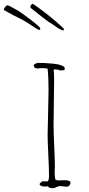

<svg xmlns="http://www.w3.org/2000/svg" viewBox="-106 -990 468 1010"><path d="M64.5 -969.7Q62.5 -969.7 58.1 -964.4Q53.7 -959 53.7 -954.6Q53.7 -948.2 60.1 -944.8Q131.8 -887.2 150.9 -874Q162.1 -869.1 185.5 -851.6Q210.4 -833 227.1 -829.6L231.4 -835Q230 -841.3 191.2 -874.5Q152.3 -907.7 111.1 -938.7Q69.8 -969.7 64.5 -969.7ZM-9.8 -933.1Q-61 -962.4 -65.9 -962.4Q-71.3 -962.4 -78.1 -954.1Q-85 -945.8 -86.4 -938L-34.2 -908.7Q-18.1 -901.9 19.5 -881.8Q21 -881.3 32.7 -874L43.9 -866.7Q61 -855 80.1 -843.3Q96.7 -832.5 100.6 -832.5Q106 -832.5 106 -839.8Q106 -847.2 58.6 -883.8Q6.8 -922.9 -9.8 -933.1ZM173.8 0Q180.2 0 190.9 -5.9Q202.6 -11.2 209.5 -11.2Q215.3 -11.2 226.1 -9.8Q235.8 -7.8 242.7 -7.8Q252 -7.8 258.3 -13.4Q264.6 -19 264.6 -27.8Q264.6 -42 234.9 -42Q226.6 -42 220.2 -41.5Q213.9 -41 205.6 -41Q183.6 -41 183.6 -50.8L184.6 -53.2Q181.6 -57.6 181.6 -81.1Q181.6 -91.8 182.1 -99.1L182.6 -111.8Q182.6 -153.3 179.2 -221.7Q175.8 -289.6 175.8 -331.1Q175.8 -370.6 177.2 -450.2Q178.7 -529.3 178.7 -568.8Q178.7 -613.3 175.8 -622.1L180.7 -625Q201.7 -625 209.5 -619.1L232.4 -621.1Q234.9 -627 234.9 -628.9Q234.9 -639.6 217.3 -646Q197.3 -653.3 171.4 -655.3Q128.4 -659.2 95.7 -659.2Q89.4 -659.2 80.6 -655Q71.8 -650.9 71.8 -647Q71.8 -629.9 90.8 -629.9L103 -630.9L114.7 -631.8Q135.3 -631.8 144.5 -628.9Q149.4 -583.5 149.4 -513.2Q149.4 -483.4 147 -397Q144.5 -310.1 144.5 -279.8Q144.5 -247.6 148.4 -170.4Q151.9 -102.5 151.9 -61Q151.9 -57.6 150.4 -49.3Q148.4 -42 148.4 -40L144.5 -36.1H115.7L109.9 -30.8Q105.5 -27.8 104 -25.4Q102.5 -22.9 102.5 -19Q108.4 -8.8 129.9 -8.8Q134.3 -8.8 138.2 -9.3Q141.6 -9.8 146.5 -9.8Q150.4 0 173.8 0Z"/></svg>

Font: Amatica SC
Style: Regular
Weight: 400
Designer: Vernon Adams, Ben Nathan
Foundry: newtypography
Version: Version 2.001